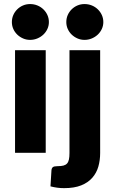

<svg xmlns="http://www.w3.org/2000/svg" viewBox="-20 -772 582 970"><path d="M211 -518.5V0H56V-518.5ZM227 -660.5Q227 -642 219.5 -625.8Q212 -609.5 199 -597.2Q186 -585 168.8 -577.8Q151.5 -570.5 132 -570.5Q113 -570.5 96.5 -577.8Q80 -585 67.2 -597.2Q54.5 -609.5 47.2 -625.8Q40 -642 40 -660.5Q40 -679.5 47.2 -696Q54.5 -712.5 67.2 -725Q80 -737.5 96.5 -744.5Q113 -751.5 132 -751.5Q151.5 -751.5 168.8 -744.5Q186 -737.5 199 -725Q212 -712.5 219.5 -696Q227 -679.5 227 -660.5ZM486 -518.5V1Q486 37.5 476.8 69.8Q467.5 102 446.2 126.2Q425 150.5 390.2 164.5Q355.5 178.5 304 178.5Q285 178.5 268.8 176.2Q252.5 174 235 169.5L240 88Q241 77.5 247 72.5Q253 67.5 271 67.5Q289 67.5 300.5 64.5Q312 61.5 318.8 54Q325.5 46.5 328.2 33.8Q331 21 331 1V-518.5ZM502 -660.5Q502 -642 494.5 -625.8Q487 -609.5 474 -597.2Q461 -585 443.8 -577.8Q426.5 -570.5 407 -570.5Q388 -570.5 371.5 -577.8Q355 -585 342.2 -597.2Q329.5 -609.5 322.2 -625.8Q315 -642 315 -660.5Q315 -679.5 322.2 -696Q329.5 -712.5 342.2 -725Q355 -737.5 371.5 -744.5Q388 -751.5 407 -751.5Q426.5 -751.5 443.8 -744.5Q461 -737.5 474 -725Q487 -712.5 494.5 -696Q502 -679.5 502 -660.5Z"/></svg>

Font: Lato ExtraBold
Style: Regular
Weight: 800
Designer: Lukasz Dziedzic with Adam Twardoch and Botio Nikoltchev
Foundry: tyPoland Lukasz Dziedzic
Version: Version 2.015; 2015-08-06; http://www.latofonts.com/